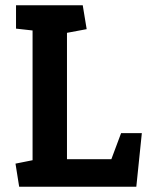

<svg xmlns="http://www.w3.org/2000/svg" viewBox="-20 -711 564 731"><path d="M53 0 39 -88 104 -101V-595L41 -602V-691H295L310 -600L235 -586V-105H404L441 -204H520L499 0Z"/></svg>

Font: Kreon Light
Style: Regular
Weight: 300
Designer: Julia Petretta
Foundry: Julia Petretta and Eli Heuer
Version: Version 2.002